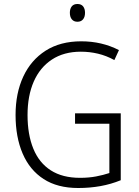

<svg xmlns="http://www.w3.org/2000/svg" viewBox="-20 -932 694 962"><path d="M356 -364H585V-29Q536 -9 483 0.5Q430 10 372 10Q268 10 198.5 -35Q129 -80 93.5 -162.5Q58 -245 58 -356Q58 -465 96.5 -548Q135 -631 208.5 -678Q282 -725 387 -725Q439 -725 486 -714Q533 -703 576 -681L553 -631Q513 -653 471 -663Q429 -673 385 -673Q300 -673 240 -633.5Q180 -594 149 -523Q118 -452 118 -356Q118 -258 147 -187Q176 -116 234.5 -78.5Q293 -41 381 -41Q425 -41 461.5 -48Q498 -55 528 -65V-312H356ZM368 -912Q387 -912 396.5 -900Q406 -888 406 -868Q406 -847 396 -835Q386 -823 368 -823Q350 -823 340 -835Q330 -847 330 -868Q330 -888 339.5 -900Q349 -912 368 -912Z"/></svg>

Font: Noto Sans Thai SemiCondensed Light
Style: Regular
Weight: 300
Width: 4
Designer: Monotype Design Team
Foundry: Monotype Imaging Inc.
Version: Version 2.001